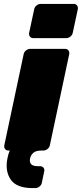

<svg xmlns="http://www.w3.org/2000/svg" viewBox="-20 -770 418 982"><path d="M147 192Q64 192 34.5 148Q5 104 18 40Q20 29 23 19Q26 9 30 0H23Q12 0 6 -8Q0 -16 2 -27L101 -493Q103 -504 113 -512Q123 -520 134 -520H313Q324 -520 330 -512Q336 -504 334 -493L235 -27Q233 -16 223 -8Q213 0 202 0H192Q163 0 150 12Q137 24 134 40Q130 56 138 68Q146 80 175 80H185Q196 80 202.5 88Q209 96 206 107L194 165Q192 176 182 184Q172 192 161 192ZM150 -575Q139 -575 133 -583Q127 -591 129 -602L155 -723Q157 -734 167 -742Q177 -750 188 -750H357Q368 -750 374 -742Q380 -734 378 -723L352 -602Q350 -591 340 -583Q330 -575 319 -575Z"/></svg>

Font: Rubik Black
Style: Italic
Weight: 900
Italic angle: -12°
Designer: Hubert and Fischer
Foundry: Hubert and Fischer
Version: Version 2.300;gftools[0.9.30]